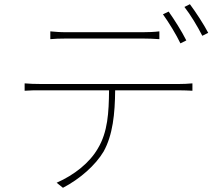

<svg xmlns="http://www.w3.org/2000/svg" viewBox="-20 -856 1040 912"><path d="M219 -707V-670C240 -672 263 -673 295 -673C346 -673 606 -673 658 -673C681 -673 712 -672 737 -670V-707C713 -704 681 -703 658 -703C606 -703 346 -703 293 -703C262 -703 244 -705 219 -707ZM781 -801 754 -788C781 -751 818 -690 837 -650L865 -664C843 -708 806 -766 781 -801ZM882 -836 856 -823C885 -786 918 -731 941 -686L969 -700C949 -739 909 -800 882 -836ZM97 -460V-425C124 -427 144 -427 175 -427H498C497 -322 492 -229 445 -151C406 -83 333 -25 249 12L279 36C360 -6 434 -72 472 -136C516 -215 526 -316 527 -427H829C850 -427 875 -426 894 -425V-460C872 -458 850 -457 829 -457C782 -457 228 -457 175 -457C144 -457 122 -458 97 -460Z"/></svg>

Font: Noto Sans JP Thin
Style: Regular
Weight: 100
Designer: Ryoko NISHIZUKA 西塚涼子 (kana, bopomofo & ideographs); Paul D. Hunt (Latin, Greek & Cyrillic); Sandoll Communications 산돌커뮤니
Foundry: Adobe
Version: Version 2.004;hotconv 1.0.118;makeotfexe 2.5.65603